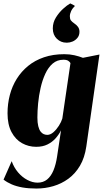

<svg xmlns="http://www.w3.org/2000/svg" viewBox="-28 -837 608 1109"><path d="M470.5 9.5Q461 74.5 433.8 120.5Q406.5 166.5 366.8 195.5Q327 224.5 279.8 238.2Q232.5 252 182.5 252Q137 252 101.8 245.8Q66.5 239.5 39.8 228Q13 216.5 -7.5 200.5L39.5 94Q52.5 130.5 76.2 158.5Q100 186.5 129.8 202.2Q159.5 218 189 218Q221.5 218 244 199.8Q266.5 181.5 280.8 147.2Q295 113 302 65.5L324.5 -84.5Q312.5 -60 293.2 -38.2Q274 -16.5 246.5 -2.8Q219 11 181 11Q137 11 99.2 -10Q61.5 -31 38.5 -74.2Q15.5 -117.5 15.5 -182.5Q15.5 -237.5 28.8 -288.2Q42 -339 68.8 -381.8Q95.5 -424.5 134.8 -456.5Q174 -488.5 226.2 -506.2Q278.5 -524 343.5 -524Q375 -524 402.2 -517.8Q429.5 -511.5 451 -503L546.5 -522ZM379 -472.5Q375.5 -479.5 366.2 -485.8Q357 -492 338.5 -492Q302 -492 276.2 -469.8Q250.5 -447.5 233.5 -410.5Q216.5 -373.5 206.5 -329.2Q196.5 -285 192.2 -240.2Q188 -195.5 188 -158.5Q188 -128 193 -108.2Q198 -88.5 206.2 -77.5Q214.5 -66.5 224.8 -62.2Q235 -58 245 -58Q263 -58 280.5 -73.2Q298 -88.5 312 -110.5Q326 -132.5 332 -152.5ZM356 -590.5Q323.5 -590.5 300.2 -613.2Q277 -636 277 -673Q277 -707 295 -736Q313 -765 336.5 -786.2Q360 -807.5 377.5 -817H378.5L403 -804.5V-800Q390 -788.5 382.8 -772.8Q375.5 -757 375.5 -743Q375.5 -727.5 381.2 -719.5Q387 -711.5 402 -701Q415 -692.5 423 -681Q431 -669.5 431 -653.5Q431 -632.5 419.2 -618.2Q407.5 -604 391.2 -597.2Q375 -590.5 359.5 -590.5Z"/></svg>

Font: Merriweather 120pt Black
Style: Italic
Weight: 900
Italic angle: -7.8°
Version: Version 2.101